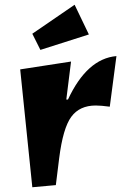

<svg xmlns="http://www.w3.org/2000/svg" viewBox="-20 -773 510 808"><path d="M383 -329Q315 -329 280 -281.5Q245 -234 229 -107L215 6L116 15L65 -481L279 -514L259 -354H266Q346 -526 470 -537L442 -324Q405 -329 383 -329ZM116 -631 294 -753 354 -628 150 -563Z"/></svg>

Font: Joti One
Style: Regular
Weight: 400
Designer: Eduardo Rodriguez Tunni
Foundry: Eduardo Rodriguez Tunni
Version: Version 1.001